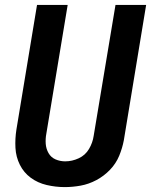

<svg xmlns="http://www.w3.org/2000/svg" viewBox="-20 -755 616 783"><path d="M244 8Q276 8 309 2Q342 -4 373 -20.5Q404 -37 428.5 -62.5Q453 -88 466 -119.5Q479 -151 485 -183L576 -735H451L362 -201Q358 -173 343 -147.5Q328 -122 301 -109.5Q274 -97 246 -97Q225 -97 206.5 -105Q188 -113 178 -130.5Q168 -148 166.5 -168.5Q165 -189 169 -210L256 -735H131L47 -227Q41 -189 43 -152Q45 -115 61 -83Q77 -51 105.5 -30Q134 -9 170.5 -0.5Q207 8 244 8Z"/></svg>

Font: Iosevka Sparkle Oblique
Style: Bold
Weight: 700
Italic angle: -9°
Designer: Belleve Invis
Foundry: Belleve Invis
Version: Version 4.5.0; ttfautohint (v1.8.3)